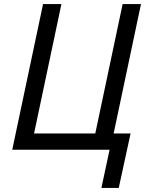

<svg xmlns="http://www.w3.org/2000/svg" viewBox="-20 -734 711 941"><path d="M477 187 517 0H40L191 -714H281L147 -80H447L581 -714H671L537 -80H620L562 187Z"/></svg>

Font: Manna Sans
Style: Italic
Weight: 400
Italic angle: -12°
Designer: Monotype Design Team
Foundry: Monotype Imaging Inc.
Version: Version 2.001.1; ttfautohint (v1.8.2)